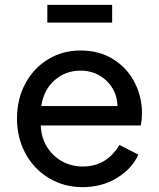

<svg xmlns="http://www.w3.org/2000/svg" viewBox="-20 -759 654 791"><path d="M50 -271Q50 -351 84.5 -415Q119 -479 178.5 -515Q238 -551 312 -551Q389 -551 446.5 -515Q504 -479 534.5 -419.5Q565 -360 565 -292Q565 -269 560 -242H148Q150 -191 174 -153Q198 -115 236.5 -94Q275 -73 321 -73Q419 -73 472 -162L550 -122Q524 -64 462 -26Q400 12 320 12Q244 12 182 -25Q120 -62 85 -126.5Q50 -191 50 -271ZM464 -322Q462 -385 418.5 -426.5Q375 -468 312 -468Q250 -468 205 -428.5Q160 -389 150 -322ZM175 -739H442V-666H175Z"/></svg>

Font: BLUETTI 2.0 Normal
Style: Normal
Weight: 400
Designer: Stijn de Vries
Foundry: tokotype
Version: Version 2.005;October 31, 2023;FontCreator 14.0.0.2814 64-bi